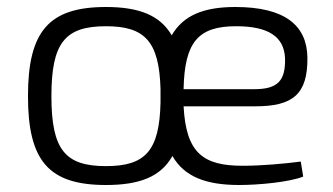

<svg xmlns="http://www.w3.org/2000/svg" viewBox="-20 -517 953 549"><path d="M710 -213C817 -213 860 -247 859 -352C858 -444 795 -497 653 -497C562 -497 504 -473 471 -416C438 -473 378 -497 283 -497C120 -497 60 -428 60 -242C60 -56 120 12 283 12C380 12 440 -12 473 -71C507 -12 568 12 664 12C719 12 806 4 847 -12L840 -55C794 -49 729 -43 674 -43C561 -43 512 -79 505 -213ZM283 -42C166 -42 127 -89 127 -242C127 -395 166 -442 283 -442C394 -442 435 -399 439 -263V-245V-224C436 -85 395 -42 283 -42ZM505 -262V-264C508 -397 547 -442 655 -442C748 -442 792 -412 795 -351C797 -285 773 -262 707 -262Z"/></svg>

Font: SnT
Style: Regular
Weight: 300
Designer: Natanael Gama
Version: Version 1.001;PS 001.001;hotconv 1.0.70;makeotf.lib2.5.58329